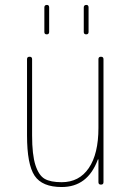

<svg xmlns="http://www.w3.org/2000/svg" viewBox="-20 -750 540 780"><path d="M230.5 9.8Q151.4 9.8 120.6 -36.1Q89.8 -82 89.8 -200.2V-509.8Q89.8 -519.5 100.1 -519.5Q110.4 -519.5 110.4 -509.8V-200.2Q110.4 -121.1 124 -79.1Q137.7 -37.1 161.6 -23.4Q185.5 -9.8 230.5 -9.8Q301.8 -9.8 340.8 -67.4Q379.9 -125 379.9 -230.5V-509.8Q379.9 -519.5 390.1 -519.5Q400.4 -519.5 400.4 -509.8V-9.8Q400.4 0 390.1 0Q379.9 0 379.9 -9.8V-101.6Q379.9 -102.5 378.9 -102.5Q377 -102.5 377 -100.6Q335.9 9.8 230.5 9.8ZM320.3 -620.1V-719.7Q320.3 -729.5 330.1 -730Q339.8 -730.5 339.8 -719.7V-620.1Q339.8 -610.4 330.1 -610.4Q320.3 -610.4 320.3 -620.1ZM160.2 -620.1V-719.7Q160.2 -729.5 169.9 -730Q179.7 -730.5 179.7 -719.7V-620.1Q179.7 -610.4 169.9 -610.4Q160.2 -610.4 160.2 -620.1Z"/></svg>

Font: Rounded-X Mgen+ 2m thin
Style: Regular
Weight: 100
Designer: [Source Han Sans]
Ryoko NISHIZUKA  (kana & ideographs); Paul D. Hunt (Latin, Greek & Cyrillic); Wenlong ZHANG  (bopomofo
Version: Version 1.059.20150602